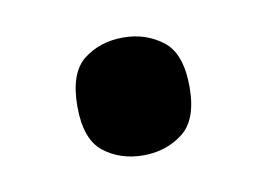

<svg xmlns="http://www.w3.org/2000/svg" viewBox="-34 -474 328 236"><g transform="rotate(-10 130.0 -355.5)"><path d="M130 -282Q101 -282 80.5 -298Q60 -314 60 -355Q60 -397 80.5 -413Q101 -429 130 -429Q158 -429 179 -413Q200 -397 200 -355Q200 -314 179 -298Q158 -282 130 -282Z"/></g></svg>

Font: Noto Serif Lao SemiCondensed SemiBold
Style: Regular
Weight: 600
Width: 4
Designer: Monotype Design Team
Foundry: Monotype Imaging Inc.
Version: Version 2.003; ttfautohint (v1.8.4.7-5d5b)